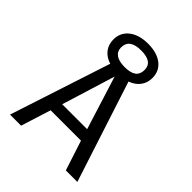

<svg xmlns="http://www.w3.org/2000/svg" viewBox="-231 -953 1077 1077"><g transform="rotate(45 307.0 -414.5)"><path d="M127.9 0H40L235.8 -599.1Q195.8 -611.8 173.8 -640.1Q151.9 -668.5 151.9 -708Q151.9 -763.2 193.8 -796.1Q235.8 -829.1 307.1 -829.1Q377.9 -829.1 418.9 -797.1Q460 -765.1 460 -710Q460 -671.4 438.7 -643.1Q417.5 -614.7 378.9 -601.1L574.2 0H482.9L424.8 -178.2H184.1ZM306.2 -643.1Q352.5 -643.1 374.8 -659.7Q397 -676.3 397 -710.9Q397 -774.9 306.2 -774.9Q213.9 -774.9 213.9 -707Q213.9 -676.3 237.1 -659.7Q260.3 -643.1 306.2 -643.1ZM206.1 -248H403.8L304.2 -565.9Z"/></g></svg>

Font: IntelOne Mono
Style: Regular
Weight: 400
Designer: Fred Shallcrass
Foundry: Frere-Jones Type LLC
Version: Version 1.200;hotconv 1.1.0;makeotfexe 2.6.0;FJTRelease1.2